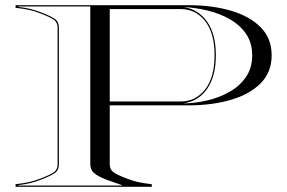

<svg xmlns="http://www.w3.org/2000/svg" viewBox="-20 -720 1107 740"><path d="M40 -690V-700H707Q797.5 -700 870 -678.8Q942.5 -657.5 984.8 -614.8Q1027 -572 1027 -507Q1027 -442 984.8 -399.2Q942.5 -356.5 870 -335.2Q797.5 -314 707 -314H403V-87.5Q403 -67 416.2 -57Q429.5 -47 467 -32.5Q491.5 -23 513 -18.2Q534.5 -13.5 565 -10V0H40V-10Q70.5 -13.5 92 -18.2Q113.5 -23 138 -32.5Q175.5 -47 188.8 -57Q202 -67 202 -87.5V-612.5Q202 -633 188.8 -643Q175.5 -653 138 -667.5Q113.5 -677.5 92 -682Q70.5 -686.5 40 -690ZM952 -507Q952 -554.5 928.8 -588.8Q905.5 -623 867 -645.2Q828.5 -667.5 781.5 -679Q734.5 -690.5 687 -693Q745 -684 778.5 -636Q812 -588 812 -507Q812 -427 779.2 -378.8Q746.5 -330.5 687 -321.5Q731 -322 777.2 -332.5Q823.5 -343 863.2 -365.2Q903 -387.5 927.5 -422.5Q952 -457.5 952 -507ZM403 -329H677Q734 -329 770.5 -375.2Q807 -421.5 807 -507Q807 -592.5 770.5 -638.8Q734 -685 677 -685H403ZM450 -6.5Q430.5 -13.5 417 -18Q403.5 -22.5 389 -28Q359.5 -39.5 343.8 -52Q328 -64.5 328 -87.5V-695H50V-693.5Q77 -690.5 98 -685.2Q119 -680 140.5 -671.5Q177.5 -657 192.2 -646.5Q207 -636 207 -612.5V-87.5Q207 -64.5 192.2 -53.8Q177.5 -43 140.5 -28.5Q119 -20 98 -14.8Q77 -9.5 50 -6.5V-5H450Z"/></svg>

Font: Engraving Unshaded CC
Style: Bold
Weight: 700
Designer: indestructible type*
Foundry: Cowboy Collective
Version: Version 1.000